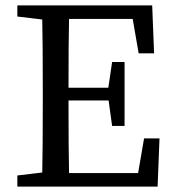

<svg xmlns="http://www.w3.org/2000/svg" viewBox="-20 -689 643 709"><path d="M512 -178H569L562 0H44V-41L136 -52Q138 -136 138 -310V-359Q138 -531 136 -617L44 -628V-669H542L549 -492H492L470 -619H235Q233 -536 233 -365H380L394 -460H440V-224H394L381 -318H233Q233 -136 235 -50H490Z"/></svg>

Font: TypoPRO Source Serif Pro
Style: Regular
Weight: 400
Designer: Frank Grießhammer
Foundry: Adobe Systems Incorporated
Version: Version 1.017;PS 1.0;hotconv 1.0.79;makeotf.lib2.5.61930